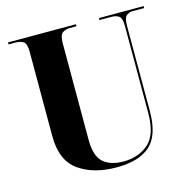

<svg xmlns="http://www.w3.org/2000/svg" viewBox="-106 -819 930 934"><g transform="rotate(-15 359.0 -352.0)"><path d="M369 10Q482 10 538.5 -40.5Q595 -91 595 -213V-640Q595 -683 609 -693.5Q623 -704 638 -704H698V-714H473V-704H533Q556 -704 570.5 -694Q585 -684 585 -644V-206Q585 -96 534.5 -52.5Q484 -9 409 -9Q343 -9 307 -41Q271 -73 271 -155V-641Q271 -682 286.5 -693Q302 -704 324 -704H357V-714H15V-704H52Q74 -704 89.5 -694Q105 -684 105 -643V-218Q105 -95 179 -42.5Q253 10 369 10Z"/></g></svg>

Font: Noto Serif Display SemiCondensed Extra
Style: Regular
Weight: 800
Width: 4
Designer: Monotype Design Team
Foundry: Monotype Imaging Inc.
Version: Version 1.900